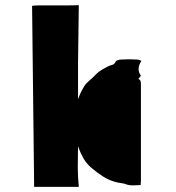

<svg xmlns="http://www.w3.org/2000/svg" viewBox="-20 -639 684 748"><path d="M515 -407Q518 -407 522 -405.5Q526 -404 531 -402Q510 -370 529 -344Q525 -338 519 -332Q526 -328 527.5 -323Q529 -318 529 -310V68Q529 70 528.5 73.5Q528 77 528 82Q515 82 501.5 83Q488 84 474 80Q465 76 456 75Q447 74 438 72Q407 65 382 49Q357 33 334 13Q315 -4 303.5 -25Q292 -46 284 -69Q283 -29 283 10.5Q283 50 287 89H113L105 -616Q111 -618 133.5 -618Q156 -618 185.5 -618Q215 -618 242.5 -618Q270 -618 287 -619L284 -391V-252Q293 -279 310 -306Q314 -312 319 -316.5Q324 -321 328 -325Q338 -333 347 -342.5Q356 -352 366 -360Q373 -365 381.5 -370Q390 -375 398 -379Q407 -384 416.5 -386Q426 -388 431 -400Q433 -403 440 -405Q447 -407 452 -407Q484 -409 515 -407Z"/></svg>

Font: Palette Mosaic
Style: Regular
Weight: 400
Designer: Shibuyafont
Version: Version 1.001